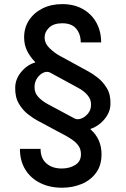

<svg xmlns="http://www.w3.org/2000/svg" viewBox="-20 -757 605 925"><path d="M467.3 -552.6H369Q369 -592.3 347.3 -618.6Q325.6 -644.9 279.8 -644.9Q238.6 -644.9 216.8 -624.1Q195 -603.3 195 -577.1Q195 -547.2 219.6 -524Q244.3 -500.7 268.5 -487.9L405.5 -413Q424.4 -403.1 449.9 -383.5Q475.5 -364 494.7 -332.4Q513.8 -300.8 512.1 -254.3Q511.4 -226.9 497.2 -202.6Q483 -178.3 461.3 -160.9Q439.6 -143.5 416.2 -136L415.5 -134.6Q469.1 -87.7 469.1 -13.8Q469.1 39.8 442.8 75.6Q416.5 111.5 373.2 129.4Q329.9 147.4 278.8 147.4Q219.5 147.4 173.7 124.6Q127.8 101.9 101.9 59.8Q76 17.8 76 -39.8H175.4Q175.4 6.4 204.4 30.9Q233.3 55.4 279.1 54.7Q314.6 54.7 342.3 37.8Q370 21 370 -13.8Q370 -38 358.3 -54.5Q346.6 -71 329.7 -82.6Q312.9 -94.1 297.2 -103L159.8 -176.5Q141.3 -186.4 115.4 -206.1Q89.5 -225.9 70.7 -258Q51.8 -290.1 53.3 -336.6Q54.3 -377.1 82.7 -411Q111.2 -445 149.5 -456V-458.1Q125.7 -481.9 111 -511.2Q96.2 -540.5 96.2 -577.1Q96.2 -623.6 119.9 -659.6Q143.5 -695.7 184.8 -716.4Q226.2 -737.2 279.8 -737.2Q337 -737.2 379.1 -713.4Q421.2 -689.6 444.2 -648.1Q467.3 -606.5 467.3 -552.6ZM418.7 -251.8Q419.4 -278.4 400.9 -299.4Q382.5 -320.3 355.1 -334.5L222.7 -406.6Q208.1 -414.8 190.5 -407.5Q172.9 -400.2 160 -382.1Q147 -364 146.3 -339.1Q145.6 -310 164.4 -290Q183.2 -269.9 210.9 -255L338.8 -186.4Q352.3 -179 370.9 -185.7Q389.6 -192.5 403.9 -209.9Q418.3 -227.3 418.7 -251.8Z"/></svg>

Font: Inter UI Medium
Style: Regular
Weight: 500
Designer: Rasmus Andersson
Foundry: rsms
Version: 3.2;8d6f07862